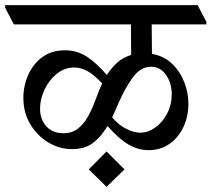

<svg xmlns="http://www.w3.org/2000/svg" viewBox="-48 -640 824 748"><path d="M530 -55Q491 -55 453.5 -76.5Q416 -98 371 -149Q345 -106 313.5 -82.5Q282 -59 233 -59Q183 -59 139.5 -85.5Q96 -112 69.5 -157Q43 -202 43 -259Q43 -306 62 -348.5Q81 -391 117 -417.5Q153 -444 205 -444Q254 -444 293 -417.5Q332 -391 368 -348Q386 -375 408 -395.5Q430 -416 463 -426L462 -545H6L-28 -610V-620H722L756 -555V-545H543L544 -430Q591 -422 622.5 -391.5Q654 -361 670 -319.5Q686 -278 686 -236Q686 -187 667 -146Q648 -105 613 -80Q578 -55 530 -55ZM350 -315Q317 -350 292 -363.5Q267 -377 242 -377Q203 -377 172.5 -352Q142 -327 125 -290Q108 -253 108 -216Q108 -176 132 -148.5Q156 -121 199 -121Q234 -121 257.5 -140.5Q281 -160 297 -190Q313 -220 325 -253.5Q337 -287 350 -315ZM389 -183Q414 -153 444 -138Q474 -123 498 -123Q528 -123 556.5 -143Q585 -163 603 -197.5Q621 -232 621 -273Q621 -316 599 -348Q577 -380 540 -380Q500 -380 469.5 -338.5Q439 -297 413 -237Q407 -223 401 -209.5Q395 -196 389 -183ZM367 -50 437 20 367 88 298 20Z"/></svg>

Font: Tiro Devanagari Marathi
Style: Regular
Weight: 400
Designer: Devanagari: John Hudson & Fiona Ross. Latin: John Hudson.
Foundry: Tiro Typeworks Ltd.
Version: Version 1.52